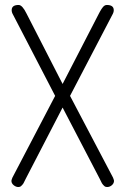

<svg xmlns="http://www.w3.org/2000/svg" viewBox="-20 -752 505 773"><path d="M381 -33 232 -319 84 -33Q84 -32 81 -27Q78 -22 77.5 -20Q77 -18 74.5 -14Q72 -10 70 -8Q68 -6 65.5 -3.5Q63 -1 60 0Q57 1 54 1Q44 1 35 -6.5Q26 -14 26 -24Q26 -27 30 -37L202 -366L33 -692Q27 -702 27 -711Q27 -732 55 -732Q70 -732 87 -697L232 -414L378 -697Q378 -698 382.5 -705.5Q387 -713 388.5 -715.5Q390 -718 394 -723Q398 -728 402 -730Q406 -732 410 -732Q438 -732 438 -711Q438 -702 432 -692L262 -366L435 -37Q439 -27 439 -24Q439 -14 430.5 -6.5Q422 1 411 1Q408 1 405 0Q402 -1 399.5 -3.5Q397 -6 395 -8Q393 -10 390.5 -14Q388 -18 387.5 -20Q387 -22 384 -27Q381 -32 381 -33Z"/></svg>

Font: Dosis
Style: Light
Weight: 300
Designer: Edgar Tolentino, Pablo Impallari, Igino Marini
Foundry: Edgar Tolentino, Pablo Impallari, Igino Marini
Version: Version 1.007